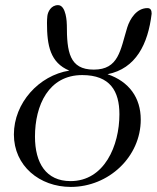

<svg xmlns="http://www.w3.org/2000/svg" viewBox="-20 -736 617 756"><path d="M349.1 -461.9C252.9 -461.9 243.2 -532.7 243.2 -637.2C243.2 -645 241.2 -715.8 208.5 -715.8C181.2 -715.8 168.5 -689.9 166.5 -673.3C165.5 -664.1 165 -654.8 165 -645.5C165 -556.6 177.7 -489.3 252.9 -458C133.3 -439 34.7 -330.6 34.7 -206.5C34.7 -83 135.7 0 258.8 0C408.2 0 534.2 -118.7 534.2 -265.1C534.2 -351.1 488.3 -415 403.3 -443.8C515.1 -465.8 563 -562.5 577.1 -682.1C577.1 -695.3 573.2 -704.1 560.5 -704.1C518.1 -704.1 491.7 -662.1 481 -627.9C453.6 -538.6 447.8 -461.9 349.1 -461.9ZM257.8 -22.9C161.6 -22.9 117.7 -93.8 117.7 -198.2C117.7 -320.8 170.9 -440.4 303.7 -440.4C413.6 -440.4 450.2 -377 450.2 -286.1C450.2 -162.6 391.1 -22.9 257.8 -22.9Z"/></svg>

Font: Cardo
Style: Italic
Weight: 400
Designer: David J. Perry
Foundry: David J. Perry
Version: Version 0.99